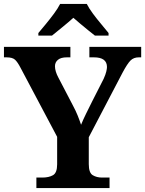

<svg xmlns="http://www.w3.org/2000/svg" viewBox="-20 -951 734 971"><path d="M164 0V-53H194Q227 -53 248 -65Q269 -77 269 -120V-259L84 -608Q69 -637 56 -649Q43 -661 13 -661H0V-714H336V-661H318Q288 -661 273 -648.5Q258 -636 258 -616Q258 -603 262.5 -588.5Q267 -574 274 -561L348 -419Q363 -391 372.5 -367.5Q382 -344 390 -320Q400 -345 415 -375.5Q430 -406 446 -438L504 -552Q514 -574 517.5 -589Q521 -604 521 -612Q521 -661 455 -661H432V-714H694V-661H682Q656 -661 640 -645Q624 -629 600 -584L429 -257V-121Q429 -77 449 -65Q469 -53 496 -53H534V0ZM174 -784Q190 -803 211.5 -829Q233 -855 253 -882Q273 -909 284 -931H419Q430 -909 450 -882Q470 -855 492 -829Q514 -803 529 -784V-771H460Q446 -782 426 -798Q406 -814 386 -831Q366 -848 351 -861Q329 -841 296.5 -814.5Q264 -788 243 -771H174Z"/></svg>

Font: Noto Serif Ethiopic
Style: Bold
Weight: 700
Designer: Monotype Design Team
Foundry: Monotype Imaging Inc.
Version: Version 2.102; ttfautohint (v1.8.4.7-5d5b)